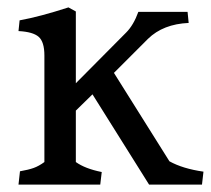

<svg xmlns="http://www.w3.org/2000/svg" viewBox="-20 -499 570 519"><path d="M100 -61V-349Q100 -386 84.5 -399.5Q69 -413 30 -415L33 -444Q88 -454 165 -479L185 -468V-274L321 -411Q341 -431 354 -467H487L490 -437Q421 -434 380 -394L288 -302L438 -63Q474 -43 530 -35L526 0H383L230 -244L185 -200V-61Q210 -43 255 -34L251 0H30L34 -36Q57 -40 71 -45Q85 -50 100 -61Z"/></svg>

Font: Caladea
Style: Regular
Weight: 400
Designer: Carolina Giovagnoli and Andres Torresi
Foundry: Carolina Giovagnoli & Andres Torresi
Version: Version 1.001